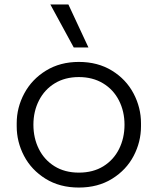

<svg xmlns="http://www.w3.org/2000/svg" viewBox="-20 -825 709 862"><path d="M55 -258V-272Q55 -342 89 -405.5Q123 -469 186.5 -508Q250 -547 334 -547Q419 -547 482.5 -508Q546 -469 579.5 -405.5Q613 -342 613 -272V-258Q613 -188 580 -125Q547 -62 483.5 -22.5Q420 17 334 17Q248 17 184.5 -22.5Q121 -62 88 -125Q55 -188 55 -258ZM539 -265Q539 -325 514 -374Q489 -423 442.5 -451Q396 -479 334 -479Q272 -479 226 -451Q180 -423 155 -374Q130 -325 130 -265Q130 -205 154.5 -156Q179 -107 225 -78.5Q271 -50 334 -50Q398 -50 444 -78.5Q490 -107 514.5 -156Q539 -205 539 -265ZM206 -805H287L377 -612H311Z"/></svg>

Font: Sora-SIA Light
Style: Regular
Weight: 300
Designer: Jonathan Barnbrook, Julián Moncada
Foundry: Barnbrook Fonts
Version: Version 2.000